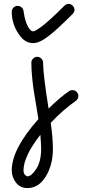

<svg xmlns="http://www.w3.org/2000/svg" viewBox="-20 -620 460 980"><path d="M351 -549Q267 -465 228 -436Q182 -400 150 -400Q113 -400 87 -431Q40 -488 40 -560Q40 -572 48.5 -581Q57 -590 70 -590Q81 -590 90 -582.5Q99 -575 100 -564Q109 -498 133 -469Q141 -460 150 -460Q159 -460 192 -484Q233 -515 309 -591Q318 -600 330 -600Q342 -600 351 -591Q360 -582 360 -570Q360 -558 351 -549ZM100 250Q100 264 107 272Q114 280 120 280Q141 280 165.5 241.5Q190 203 190 140Q190 118 186 68Q100 178 100 250ZM176 -12Q174 -28 165 -80.5Q156 -133 152 -158.5Q148 -184 144 -225.5Q140 -267 140 -300Q140 -312 149 -321Q158 -330 170 -330Q182 -330 191 -321Q200 -312 200 -300Q200 -240 228 -66Q288 -125 333 -155Q339 -160 350 -160Q362 -160 371 -151Q380 -142 380 -130Q380 -115 367 -105Q302 -60 239 7Q250 86 250 140Q250 222 213.5 281Q177 340 120 340Q83 340 61.5 312Q40 284 40 250Q40 140 176 -12Z"/></svg>

Font: Pecita
Style: Book
Weight: 400
Width: 7
Version: Version 4.3